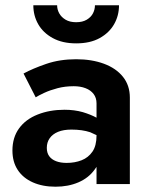

<svg xmlns="http://www.w3.org/2000/svg" viewBox="-20 -696 566 726"><path d="M196 -676Q196 -660 204 -645.5Q212 -631 228 -621.5Q244 -612 268 -612Q292 -612 308 -621.5Q324 -631 331.5 -645.5Q339 -660 339 -676H430Q430 -637 411.5 -604.5Q393 -572 357 -552Q321 -532 268 -532Q216 -532 179.5 -552Q143 -572 124.5 -604.5Q106 -637 106 -676ZM69 -418Q104 -437 155 -454.5Q206 -472 268 -472Q327 -472 373 -455Q419 -438 445 -405.5Q471 -373 471 -327V0H345V-65Q342 -60 338 -55Q315 -23 276.5 -6.5Q238 10 190 10Q141 10 104 -6.5Q67 -23 47 -53.5Q27 -84 27 -127Q27 -176 52 -210.5Q77 -245 122.5 -263Q168 -281 224 -281Q261 -281 293 -272Q323 -263 345 -251V-305Q345 -326 334 -340.5Q323 -355 303.5 -362.5Q284 -370 259 -370Q226 -370 197.5 -362.5Q169 -355 147.5 -345Q126 -335 115 -328ZM157 -137Q157 -118 166 -105.5Q175 -93 192 -86.5Q209 -80 232 -80Q263 -80 288.5 -90Q314 -100 329.5 -122.5Q345 -145 345 -184V-185Q333 -191 321 -196Q291 -206 250 -206Q220 -206 199.5 -197.5Q179 -189 168 -173.5Q157 -158 157 -137Z"/></svg>

Font: Venryn Sans SemiBold
Style: Regular
Weight: 600
Designer: Owen Earl, indestructible type* (font) & Cristiano Sobral (main changes)
Version: Version 3.60;October 28, 2020;FontCreator 13.0.0.2681 64-bit